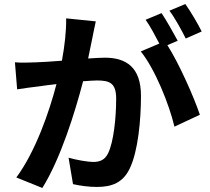

<svg xmlns="http://www.w3.org/2000/svg" viewBox="-20 -886 1040 952"><path d="M980 -730C963 -765 926 -828 899 -866L820 -833C848 -796 880 -737 901 -695ZM308 -795C309 -733 301 -661 287 -585C237 -581 190 -578 159 -577C123 -576 90 -574 54 -577L65 -443C96 -448 147 -455 175 -458C194 -461 225 -465 260 -469C225 -334 157 -136 61 -6L190 46C281 -100 353 -333 392 -483C420 -485 444 -487 460 -487C522 -487 556 -476 556 -397C556 -299 543 -181 516 -126C500 -93 475 -83 442 -83C416 -83 358 -93 320 -104L342 27C375 35 423 41 460 41C536 41 590 19 623 -50C665 -136 679 -294 679 -411C679 -553 605 -600 500 -600C480 -600 450 -598 417 -596C424 -632 432 -668 438 -698C443 -723 449 -754 455 -780ZM861 -684C841 -721 806 -784 781 -821L702 -788C725 -756 750 -708 770 -670L678 -631C749 -543 819 -368 845 -258L971 -317C942 -404 868 -571 810 -662Z"/></svg>

Font: Source Han Sans Old Style Bold
Style: Regular
Weight: 700
Designer: Ryoko NISHIZUKA (kana & ideographs); Paul D. Hunt (Latin, Greek & Cyrillic); Wenlong ZHANG (bopomofo); Sandoll Communica
Foundry: Adobe Systems Incorporated
Version: Version 1.004;PS 1.004;hotconv 1.0.81;makeotf.lib2.5.63406